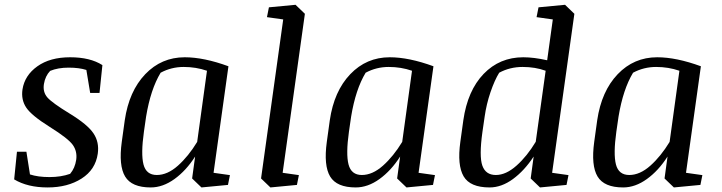

<svg xmlns="http://www.w3.org/2000/svg" viewBox="-20 -783 3057 813"><path d="M40 -23.4 51.8 -140.6H91.8L106.9 -44.4Q140.6 -33.2 189.5 -33.2Q238.3 -33.2 276.9 -46.9Q297.4 -70.8 302.7 -106.4Q307.6 -141.6 288.6 -168.9Q269.5 -196.3 191.4 -245.1Q113.3 -293.9 91.1 -327.4Q68.8 -360.8 75.2 -404.3Q84.5 -463.9 138.2 -502.2Q191.9 -540.5 276.9 -540.5Q361.8 -540.5 413.6 -507.3L401.4 -389.6H361.8L345.7 -486.8Q315.4 -496.6 270.5 -496.6Q225.6 -496.6 192.4 -482.9Q171.4 -460.9 166 -427.2Q160.6 -393.6 180.4 -370.6Q200.2 -347.7 275.4 -301.8Q350.6 -255.9 375.7 -218.5Q400.9 -181.2 394 -132.3Q384.3 -64.5 325.4 -26.9Q266.6 10.7 181.6 10.7Q96.7 10.7 40 -23.4Z M856.4 -483.4Q810.1 -499.5 757.8 -499.5Q705.6 -499.5 660.2 -475.1Q617.7 -404.8 598.6 -289.1L589.4 -225.1Q576.2 -131.3 587.6 -86.7Q599.1 -42 644 -42Q689 -42 733.4 -81.5Q777.8 -121.1 814.9 -182.1ZM618.2 10.7Q537.6 10.7 509.8 -35.6Q481.9 -82 495.6 -182.1L508.3 -273.9Q526.4 -397 595 -468.8Q663.6 -540.5 762.2 -540.5Q843.3 -540.5 947.3 -502.4L884.3 -51.3L953.6 -41.5L945.3 0L833 10.7L793.5 -27.3L806.2 -120.1Q768.1 -60.5 718.8 -24.9Q669.4 10.7 618.2 10.7Z M1118.7 -752 1231.4 -762.7 1271 -724.6 1176.8 -51.3 1245.6 -41.5 1237.3 0 1125 10.7 1085.4 -27.3 1179.2 -700.7 1110.4 -710.4Z M1724.6 -483.4Q1678.2 -499.5 1626 -499.5Q1573.7 -499.5 1528.3 -475.1Q1485.8 -404.8 1466.8 -289.1L1457.5 -225.1Q1444.3 -131.3 1455.8 -86.7Q1467.3 -42 1512.2 -42Q1557.1 -42 1601.6 -81.5Q1646 -121.1 1683.1 -182.1ZM1486.3 10.7Q1405.8 10.7 1377.9 -35.6Q1350.1 -82 1363.8 -182.1L1376.5 -273.9Q1394.5 -397 1463.1 -468.8Q1531.7 -540.5 1630.4 -540.5Q1711.4 -540.5 1815.4 -502.4L1752.4 -51.3L1821.8 -41.5L1813.5 0L1701.2 10.7L1661.6 -27.3L1674.3 -120.1Q1636.2 -60.5 1586.9 -24.9Q1537.6 10.7 1486.3 10.7Z M2248.5 -182.6 2290.5 -483.4Q2246.6 -499.5 2192.9 -499.5Q2139.2 -499.5 2093.8 -475.1Q2074.2 -443.4 2056.9 -392.6Q2039.6 -341.8 2032.2 -289.1L2022.9 -225.1Q2008.3 -121.1 2022.5 -81.5Q2036.6 -42 2079.6 -42Q2122.6 -42 2167.2 -81.8Q2211.9 -121.6 2248.5 -182.6ZM2195.8 -540.5Q2240.7 -540.5 2296.9 -527.8L2320.8 -700.7L2252 -710.4L2260.3 -752L2372.6 -762.7L2412.1 -724.6L2317.9 -51.3L2387.2 -41.5L2378.9 0L2266.6 10.7L2227.1 -27.3L2239.7 -120.1Q2200.7 -60.5 2152.1 -24.9Q2103.5 10.7 2053.2 10.7Q1970.7 10.7 1943.1 -36.4Q1915.5 -83.5 1929.2 -182.1L1941.9 -273.9Q1960 -399.4 2027.8 -470Q2095.7 -540.5 2195.8 -540.5Z M2856.9 -483.4Q2810.5 -499.5 2758.3 -499.5Q2706.1 -499.5 2660.6 -475.1Q2618.2 -404.8 2599.1 -289.1L2589.8 -225.1Q2576.7 -131.3 2588.1 -86.7Q2599.6 -42 2644.5 -42Q2689.5 -42 2733.9 -81.5Q2778.3 -121.1 2815.4 -182.1ZM2618.7 10.7Q2538.1 10.7 2510.3 -35.6Q2482.4 -82 2496.1 -182.1L2508.8 -273.9Q2526.9 -397 2595.5 -468.8Q2664.1 -540.5 2762.7 -540.5Q2843.8 -540.5 2947.8 -502.4L2884.8 -51.3L2954.1 -41.5L2945.8 0L2833.5 10.7L2793.9 -27.3L2806.6 -120.1Q2768.6 -60.5 2719.2 -24.9Q2669.9 10.7 2618.7 10.7Z"/></svg>

Font: NoticiaText-Italic
Style: Italic
Weight: 400
Italic angle: -8°
Designer: JM Sole
Foundry: JM Sole
Version: Version 1.003